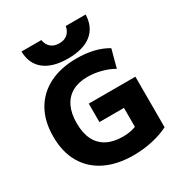

<svg xmlns="http://www.w3.org/2000/svg" viewBox="-219 -1117 1205 1280"><g transform="rotate(-30 383.0 -476.5)"><path d="M438 10Q312 10 221.5 -34.5Q131 -79 82.5 -163Q34 -247 34 -365Q34 -483 81.5 -566.5Q129 -650 217.5 -695Q306 -740 429 -740Q497 -740 556.5 -726Q616 -712 664 -683L627 -545Q588 -569 534.5 -583Q481 -597 429 -597Q360 -597 312 -570Q264 -543 239 -491.5Q214 -440 214 -365Q214 -289 239.5 -237.5Q265 -186 315 -159.5Q365 -133 438 -133Q473 -133 502.5 -139.5Q532 -146 559 -160L538 -117V-296H349V-438H708V-49Q653 -21 582.5 -5.5Q512 10 438 10ZM381 -767Q264 -767 200 -817.5Q136 -868 134 -963H287Q293 -925 317.5 -904.5Q342 -884 381 -884Q420 -884 444 -904.5Q468 -925 475 -963H628Q625 -868 562 -817.5Q499 -767 381 -767Z"/></g></svg>

Font: M PLUS 1 ExtraBold
Style: Regular
Weight: 800
Designer: Coji Morishita
Foundry: UNDERFOREST DESIGN
Version: Version 1.001